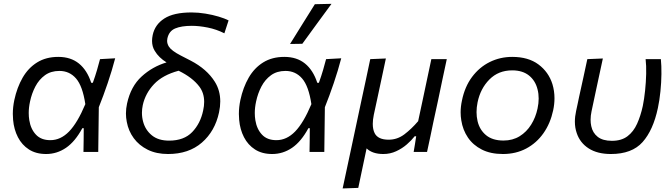

<svg xmlns="http://www.w3.org/2000/svg" viewBox="-20 -812 3592 1026"><path d="M226.5 11Q172.5 11 134.8 -13.2Q97 -37.5 75.8 -78.8Q54.5 -120 50 -171.5Q48.5 -187 48.5 -203Q48.5 -239.5 56.5 -277.5Q71 -345 101 -397Q131 -449 178.5 -478.5Q226 -508 291.5 -508Q358 -508 401.8 -472.5Q445.5 -437 467.5 -369.5H476Q489.5 -407 498.5 -438Q507.5 -469 514.5 -496L595.5 -500.5Q578.5 -435.5 555.5 -367.8Q532.5 -300 508 -239L505 0H426Q426.5 -32.5 427 -64.5Q427 -96.5 427.5 -127H420Q381.5 -55.5 332.8 -22.2Q284 11 226.5 11ZM249 -63Q304 -63 349 -109.2Q394 -155.5 436 -255.5Q421.5 -352 386.5 -392.5Q351.5 -433 297.5 -433Q252 -433 220.2 -410Q188.5 -387 169 -349.8Q149.5 -312.5 140.5 -269.5Q133.5 -237.5 133.5 -208Q133.5 -188.5 136.5 -170Q144 -122.5 171.8 -92.8Q199.5 -63 249 -63Z M878 11Q815.5 11 769.2 -12Q723 -35 694.8 -73.5Q666.5 -112 657.5 -160.5Q653 -182.5 653 -205.5Q653 -232 659 -259Q679 -350.5 736.8 -403.2Q794.5 -456 870 -478.5Q828.5 -504 807 -540Q792.5 -563.5 792.5 -593.5Q792.5 -608.5 796 -625Q808 -681 858.2 -713.2Q908.5 -745.5 1003.5 -745.5Q1040 -745.5 1078 -739.2Q1116 -733 1148.5 -723.2Q1181 -713.5 1201.5 -703L1179 -634Q1136.5 -655.5 1090 -664.8Q1043.5 -674 1005 -674Q949.5 -674 916.2 -660Q883 -646 874.5 -607Q873 -600.5 873 -594Q873 -577.5 883 -562Q897 -540.5 946.5 -515L999 -488Q1085.5 -443 1128 -375Q1157 -329 1157 -270Q1157 -242 1150.5 -211.5Q1129 -111 1058.8 -50Q988.5 11 878 11ZM743 -250.5Q738.5 -229.5 738.5 -209Q738.5 -184.5 745 -161Q757 -117 791.5 -88.8Q826 -60.5 883.5 -60.5Q963 -60.5 1007 -106.2Q1051 -152 1065.5 -221Q1071 -245.5 1071 -267.5Q1071 -315 1045.5 -349Q1008.5 -398 934.5 -434Q849 -411 803 -362.2Q757 -313.5 743 -250.5Z M1434.5 11Q1380.5 11 1342.8 -13.2Q1305 -37.5 1283.8 -78.8Q1262.5 -120 1258 -171.5Q1256.5 -187 1256.5 -203Q1256.5 -239.5 1264.5 -277.5Q1279 -345 1309 -397Q1339 -449 1386.5 -478.5Q1434 -508 1499.5 -508Q1566 -508 1609.8 -472.5Q1653.5 -437 1675.5 -369.5H1684Q1697.5 -407 1706.5 -438Q1715.5 -469 1722.5 -496L1803.5 -500.5Q1786.5 -435.5 1763.5 -367.8Q1740.5 -300 1716 -239L1713 0H1634Q1634.5 -32.5 1635 -64.5Q1635 -96.5 1635.5 -127H1628Q1589.5 -55.5 1540.8 -22.2Q1492 11 1434.5 11ZM1457 -63Q1512 -63 1557 -109.2Q1602 -155.5 1644 -255.5Q1629.5 -352 1594.5 -392.5Q1559.5 -433 1505.5 -433Q1460 -433 1428.2 -410Q1396.5 -387 1377 -349.8Q1357.5 -312.5 1348.5 -269.5Q1341.5 -237.5 1341.5 -208Q1341.5 -188.5 1344.5 -170Q1352 -122.5 1379.8 -92.8Q1407.5 -63 1457 -63ZM1530 -577Q1563.5 -631 1596.5 -684Q1629.5 -737 1662.5 -789.5L1751.5 -791.5Q1711.5 -737.5 1672.8 -684.2Q1634 -631 1595.5 -578Z M1811 195Q1822.5 141 1834 87.5Q1845 34.5 1858.5 -27L1910.5 -271Q1924.5 -335.5 1935.8 -388.5Q1947 -441.5 1958.5 -496L2042 -499.5Q2030 -444.5 2019 -391.5Q2007.5 -338 1995 -279.5L1977.5 -198.5Q1972 -171.5 1972 -150Q1972 -120.5 1982 -100.5Q1999.5 -65.5 2057 -65.5Q2103 -65.5 2141 -94.2Q2179 -123 2214.5 -164.5L2239 -279Q2251.5 -338 2262.5 -390Q2273.5 -441.5 2285 -496H2367.5Q2355.5 -441 2344.5 -388.5Q2333.5 -335.5 2320 -271.5L2295.5 -158.5Q2288.5 -124 2280 -83.8Q2271.5 -43.5 2262 0H2190.5L2197.5 -42Q2200.5 -63 2204 -84H2196Q2179.5 -62.5 2154.2 -40.5Q2129 -18.5 2097 -3.8Q2065 11 2028.5 11Q1970 11 1939 -19Q1927 37.5 1916.5 87.5Q1906 137.5 1894.5 192Z M2667.5 11Q2601.5 11 2554.8 -12.8Q2508 -36.5 2480.5 -77Q2453 -117.5 2445 -169Q2441.5 -190 2441.5 -211.5Q2441.5 -242.5 2448.5 -274.5Q2463.5 -348.5 2502.5 -400.8Q2541.5 -453 2597 -480.5Q2652.5 -508 2717.5 -508Q2803 -508 2857.2 -467.8Q2911.5 -427.5 2932 -362.5Q2943 -326 2943 -287Q2943 -255.5 2936 -222.5Q2921 -152.5 2884 -100Q2847 -47.5 2791.8 -18.2Q2736.5 11 2667.5 11ZM2670.5 -61Q2719.5 -61 2756.8 -84Q2794 -107 2818.2 -145.8Q2842.5 -184.5 2852.5 -232Q2858.5 -260 2858.5 -285.5Q2858.5 -311.5 2852.5 -334.5Q2841 -381 2806.8 -408.5Q2772.5 -436 2717 -436Q2643.5 -436 2595.2 -387.2Q2547 -338.5 2532 -265Q2526.5 -238 2526.5 -213Q2526.5 -188 2532 -164.5Q2543 -118 2577.5 -89.5Q2612 -61 2670.5 -61Z M3244.5 11Q3172.5 11 3126 -18.8Q3079.5 -48.5 3062 -100.5Q3052 -129 3052 -162Q3052 -189 3058.5 -218.5Q3063 -239.5 3067 -258Q3070.5 -276 3074.5 -294Q3087 -351 3097.5 -398.5Q3107.5 -446 3118.5 -496L3201.5 -499.5Q3183 -413.5 3167.2 -340.2Q3151.5 -267 3141 -217Q3136 -193.5 3136 -172Q3136 -154 3139.5 -138Q3147 -102 3174 -80.8Q3201 -59.5 3250 -59.5Q3301 -59.5 3333.2 -84Q3365.5 -108.5 3384.5 -150.8Q3403.5 -193 3415 -246Q3422.5 -282.5 3427.2 -327.8Q3432 -373 3433 -417.5Q3434 -462 3430 -496H3511.5Q3515 -461 3514.5 -416Q3514 -371 3509.2 -323.8Q3504.5 -276.5 3495.5 -234.5Q3470.5 -116.5 3413.8 -52.8Q3357 11 3244.5 11Z"/></svg>

Font: Heraclito
Style: Italic
Weight: 400
Italic angle: -12°
Designer: Kostas Bartsokas (font) & Cristiano Sobral (main changes)
Foundry: Kostas Bartsokas (font) & Cristiano Sobral (main changes)
Version: Version 1.00;July 8, 2020;FontCreator 13.0.0.2655 64-bit